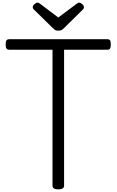

<svg xmlns="http://www.w3.org/2000/svg" viewBox="-20 -1424 886 1459"><path d="M423 15Q379 15 379 -13V-1046H51Q36 -1046 29.5 -1055Q23 -1064 23 -1086Q23 -1109 29.5 -1117.5Q36 -1126 51 -1126H795Q810 -1126 816 -1117.5Q822 -1109 822 -1086Q822 -1064 816 -1055Q810 -1046 795 -1046H467V-13Q467 1 456 8Q445 15 423 15ZM583 -1404Q592 -1404 605 -1392.5Q618 -1381 618 -1370Q618 -1368 617.5 -1364Q617 -1360 612 -1354L467 -1211Q460 -1205 451.5 -1198Q443 -1191 423 -1191Q404 -1191 396 -1198Q388 -1205 381 -1211L235 -1354Q230 -1360 229.5 -1364Q229 -1368 229 -1370Q229 -1381 242 -1392.5Q255 -1404 264 -1404Q271 -1404 276.5 -1400.5Q282 -1397 289 -1392L423 -1291L558 -1392Q566 -1397 571 -1400.5Q576 -1404 583 -1404Z"/></svg>

Font: Playwrite BR
Style: Regular
Weight: 400
Designer: Veronika Burian, José Scaglione
Foundry: TypeTogether
Version: Version 1.002